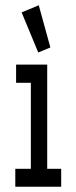

<svg xmlns="http://www.w3.org/2000/svg" viewBox="-20 -708 290 728"><path d="M38 0V-68H97V-394H41V-463H159V-68H212V0ZM125 -509 62 -661 127 -688 171 -528Z"/></svg>

Font: Inconsolata UltraCondensed SemiBold
Style: Regular
Weight: 600
Width: 1
Monospace: yes
Designer: Raph Levien, Cyreal, Brenton Simpson
Foundry: Raph Levien, Cyreal, Google
Version: Version 3.001; ttfautohint (v1.8.2.53-6de2)